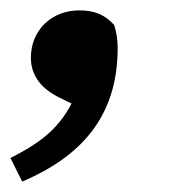

<svg xmlns="http://www.w3.org/2000/svg" viewBox="-28 -177 358 368"><path d="M14.5 171.1C123.6 124.5 197.5 49.6 197.5 -84.6C197.5 -100.6 195.8 -112.7 190.9 -129.1C172.8 -148.7 153.9 -157.1 123.6 -157.1C71.4 -157.1 31.2 -119.5 31.2 -66.6C31.2 -30.9 52.3 -6.6 85.6 9.9L137.4 35.4L121.4 -5C94.1 61.8 58.6 92.1 -8 125.8L14.5 171.1Z"/></svg>

Font: Source Serif 4 Variable
Style: Italic
Weight: 400
Italic angle: -12°
Designer: Frank Grießhammer
Foundry: Adobe Systems Incorporated
Version: Version 4.004;hotconv 1.0.116;makeotfexe 2.5.65601